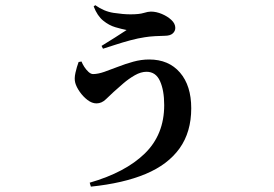

<svg xmlns="http://www.w3.org/2000/svg" viewBox="-20 -629 1040 730"><path d="M289.9 -395.1Q293.3 -386 300.5 -374.7Q307.8 -363.5 316.7 -355.4Q325.7 -347.4 333.7 -347.4Q352.2 -347.4 376.5 -355.8Q400.7 -364.2 428.5 -375.1Q456.3 -386 486.6 -394.4Q516.9 -402.8 547.2 -402.8Q621.5 -402.8 664.3 -353.1Q707.1 -303.4 707.1 -217.5Q707.1 -127.2 662.9 -65.1Q618.6 -3.1 533.5 32.5Q448.4 68 325.5 80.6L321 65.6Q456.3 26.7 530.3 -45.2Q604.3 -117.1 604.3 -229.4Q604.3 -285.5 588.3 -320.8Q572.4 -356.1 537.1 -356.1Q515.8 -356.1 492.6 -342.9Q469.4 -329.6 448.6 -311.7Q427.8 -293.8 412 -279.4Q398.6 -267.3 382.6 -251.6Q366.6 -235.9 346.8 -235.9Q329.7 -235.9 312.8 -248.8Q295.9 -261.7 283.1 -280.1Q270.3 -298.5 266.1 -314.1Q261.8 -329.8 266.9 -352.4Q272 -375.1 278.9 -393.3ZM336.1 -604.6 342.2 -609.3Q375.1 -585.7 411.7 -580.1Q448.3 -574.5 476.2 -574.5Q509.5 -574.5 526.2 -579.7Q543 -584.9 553.7 -584.9Q574 -584.9 595.4 -575.9Q616.8 -566.9 631.6 -553.1Q646.5 -539.3 646.5 -522.8Q646.5 -510.6 636.7 -501.8Q626.9 -492.9 605.4 -492.9Q591.3 -492.9 569.2 -491.5Q547 -490.2 530.3 -487.4Q505.7 -483.8 475.6 -475.8Q445.5 -467.7 418.1 -458.7Q390.6 -449.6 371.6 -443.8L366.1 -454.5Q388.6 -468.5 417 -486.2Q445.4 -503.9 461.4 -514.9Q442.8 -518.4 418.7 -525.5Q394.6 -532.5 372.4 -550.5Q350.1 -568.5 336.1 -604.6Z"/></svg>

Font: Noto Serif KR
Style: Regular
Weight: 200
Designer: Ryoko NISHIZUKA 西塚涼子 (kana & ideographs); Frank Grießhammer (Latin, Greek & Cyrillic); Wenlong ZHANG 张文龙 (bopomofo); San
Foundry: Adobe
Version: Version 2.001;hotconv 1.1.0;makeotfexe 2.6.0